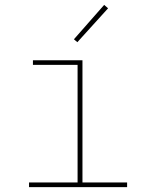

<svg xmlns="http://www.w3.org/2000/svg" viewBox="-20 -767 640 787"><path d="M99 0V-19H298V-501H115V-520H318V-19H501V0ZM297 -594 283 -606 407 -747 423 -733Z"/></svg>

Font: Iosevka SS04 Thin Extended
Style: Regular
Weight: 100
Width: 7
Monospace: yes
Designer: Belleve Invis
Foundry: Belleve Invis
Version: Version 19.0.0; ttfautohint (v1.8.4)